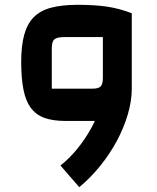

<svg xmlns="http://www.w3.org/2000/svg" viewBox="-20 -502 652 797"><path d="M250 0Q200 0 165 -12.5Q130 -25 108.5 -53.5Q87 -82 77.5 -129.5Q68 -177 68 -245Q68 -312 80.5 -357.5Q93 -403 120 -430.5Q147 -458 192 -470Q237 -482 302 -482Q373 -482 424 -474.5Q475 -467 527 -447V-134L463 0ZM309 275 231 185Q269 155 301 115.5Q333 76 357 33Q381 -10 394 -52.5Q407 -95 407 -134H527Q527 -83 510.5 -27Q494 29 465 83Q436 137 396 186.5Q356 236 309 275ZM195 -134H365Q389 -134 398 -143.5Q407 -153 407 -178V-348H247Q216 -348 205.5 -338.5Q195 -329 195 -302Z"/></svg>

Font: Changa SemiBold
Style: Regular
Weight: 600
Designer: Eduardo Rodriguez Tunni
Foundry: Eduardo Rodriguez Tunni
Version: Version 3.002; ttfautohint (v1.8.2)